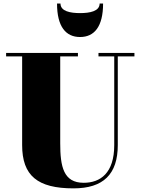

<svg xmlns="http://www.w3.org/2000/svg" viewBox="-20 -1049 794 1084"><path d="M321.5 -1029H302C302 -898 352 -840 432 -840C512 -840 562 -898 562 -1029H542.5C542.5 -985 486 -975 432 -975C378 -975 321.5 -985 321.5 -1029ZM14.5 -750V-730.5H105V-230C105 -57 192 14.5 395 14.5C563 14.5 645 -65 645 -230V-730.5H739V-750H536V-730.5H625V-230C625 -71.5 546.5 -17 452.5 -17C338.5 -17 320 -108 320 -240V-730.5H420V-750Z"/></svg>

Font: Bodoni* 11pt Fatface
Style: Regular
Weight: 900
Version: Version 2.3